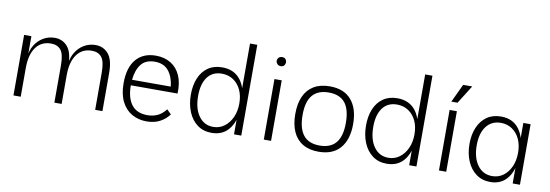

<svg xmlns="http://www.w3.org/2000/svg" viewBox="-57 -1146 4475 1562"><g transform="rotate(10 2180.5 -365.0)"><path d="M84 -500H144V0H84ZM422 -307Q422 -400 394 -434.5Q366 -469 313 -469Q232 -469 188 -408Q144 -347 144 -237L141 -277L140 -327Q144 -381 170.5 -425Q197 -469 240 -494.5Q283 -520 335 -520Q400 -520 441 -472Q482 -424 482 -314V0H422ZM759 -307Q759 -400 731 -434.5Q703 -469 650 -469Q570 -469 526 -408Q482 -347 482 -237L478 -277L477 -327Q481 -381 507.5 -425Q534 -469 577 -494.5Q620 -520 672 -520Q737 -520 778 -472Q819 -424 819 -314V0H759Z M1186 20Q1118 20 1064.5 -10.5Q1011 -41 980 -102Q949 -163 949 -254Q949 -384 1007.5 -452Q1066 -520 1170 -520Q1241 -520 1293.5 -488Q1346 -456 1373 -395Q1400 -334 1396 -247H1010Q1010 -144 1053 -87.5Q1096 -31 1185 -31Q1228 -31 1265.5 -47.5Q1303 -64 1336 -106L1372 -70Q1343 -30 1296.5 -5Q1250 20 1186 20ZM1012 -293H1332Q1323 -374 1283.5 -422Q1244 -470 1171 -470Q1094 -470 1057 -422Q1020 -374 1012 -293Z M1723 20Q1654 20 1605 -16.5Q1556 -53 1530 -116Q1504 -179 1504 -258Q1504 -335 1528.5 -394Q1553 -453 1601 -486.5Q1649 -520 1718 -520Q1817 -520 1870.5 -450Q1924 -380 1924 -251Q1924 -124 1872 -52Q1820 20 1723 20ZM1728 -30Q1779 -30 1819 -59.5Q1859 -89 1882 -139.5Q1905 -190 1905 -254Q1905 -318 1882.5 -366Q1860 -414 1819 -441.5Q1778 -469 1724 -469Q1647 -469 1605.5 -413Q1564 -357 1564 -258Q1564 -153 1608.5 -91.5Q1653 -30 1728 -30ZM1906 0V-750H1966V0Z M2152 -500H2212V0H2152ZM2144 -650Q2144 -659 2148.5 -667.5Q2153 -676 2161.5 -681.5Q2170 -687 2183 -687Q2203 -687 2212 -675.5Q2221 -664 2221 -650Q2221 -636 2212 -624Q2203 -612 2183 -612Q2170 -612 2161.5 -618Q2153 -624 2148.5 -632.5Q2144 -641 2144 -650Z M2607 20Q2529 20 2475.5 -12Q2422 -44 2395 -104.5Q2368 -165 2368 -250Q2368 -336 2395 -396Q2422 -456 2475.5 -488Q2529 -520 2607 -520Q2724 -520 2785 -449Q2846 -378 2846 -250Q2846 -122 2785 -51Q2724 20 2607 20ZM2607 -31Q2697 -31 2741.5 -85Q2786 -139 2786 -248Q2786 -360 2742 -414.5Q2698 -469 2607 -469Q2518 -469 2473 -416Q2428 -363 2428 -253Q2428 -142 2472 -86.5Q2516 -31 2607 -31Z M3170 20Q3101 20 3052 -16.5Q3003 -53 2977 -116Q2951 -179 2951 -258Q2951 -335 2975.5 -394Q3000 -453 3048 -486.5Q3096 -520 3165 -520Q3264 -520 3317.5 -450Q3371 -380 3371 -251Q3371 -124 3319 -52Q3267 20 3170 20ZM3175 -30Q3226 -30 3266 -59.5Q3306 -89 3329 -139.5Q3352 -190 3352 -254Q3352 -318 3329.5 -366Q3307 -414 3266 -441.5Q3225 -469 3171 -469Q3094 -469 3052.5 -413Q3011 -357 3011 -258Q3011 -153 3055.5 -91.5Q3100 -30 3175 -30ZM3353 0V-750H3413V0Z M3599 -500H3659V0H3599ZM3672 -720H3747L3652 -569H3601Z M4026 20Q3957 20 3908 -16.5Q3859 -53 3832.5 -115.5Q3806 -178 3806 -257Q3806 -334 3831.5 -393.5Q3857 -453 3905 -486.5Q3953 -520 4022 -520Q4119 -520 4171.5 -450Q4224 -380 4224 -252Q4224 -124 4172 -52Q4120 20 4026 20ZM4032 -30Q4084 -30 4123.5 -59Q4163 -88 4185.5 -138.5Q4208 -189 4208 -253Q4208 -317 4185.5 -365.5Q4163 -414 4122.5 -441.5Q4082 -469 4029 -469Q3953 -469 3909.5 -412.5Q3866 -356 3866 -256Q3866 -153 3911 -91.5Q3956 -30 4032 -30ZM4208 0V-500H4268V0Z"/></g></svg>

Font: Moderustic Light
Style: Regular
Weight: 300
Designer: Tural Alisoy
Foundry: TAFT Foundry
Version: Version 2.120